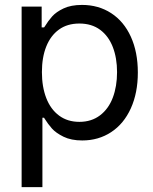

<svg xmlns="http://www.w3.org/2000/svg" viewBox="-20 -557 619 776"><path d="M67.4 -530.3H148.4V-446.3H158.2L161.1 -450.2Q174.8 -472.7 190.9 -490.7Q207 -508.8 236.8 -522.9Q266.6 -537.1 311.5 -537.1Q377.9 -537.1 429.2 -503.9Q480.5 -470.7 508.8 -408.7Q537.1 -346.7 537.1 -263.7Q537.1 -181.6 508.8 -119.1Q480.5 -56.6 429.2 -22.9Q377.9 10.7 312.5 10.7Q267.6 10.7 236.8 -4.4Q206.1 -19.5 189.9 -37.6Q173.8 -55.7 159.2 -79.1L158.2 -81.1H151.4V199.2H67.4ZM300.8 -64.5Q349.6 -64.5 384.3 -90.8Q418.9 -117.2 436 -162.6Q453.1 -208 453.1 -265.6Q453.1 -322.3 436 -366.7Q418.9 -411.1 384.8 -436.5Q350.6 -461.9 300.8 -461.9Q252 -461.9 218.3 -437.5Q184.6 -413.1 167 -369.1Q149.4 -325.2 149.4 -265.6Q149.4 -206.1 167 -160.6Q184.6 -115.2 218.8 -89.8Q252.9 -64.5 300.8 -64.5Z"/></svg>

Font: Pretendard JP Variable
Style: Regular
Weight: 400
Designer: Base glyphs from Inter by Rasmus Andersson; Hangul glyphs from Noto Sans CJK(Source Han Sans) by Jang Soo-young and Kang
Foundry: Kil Hyung-jin
Version: Version 1.307;Glyphs 3.2 (3192)